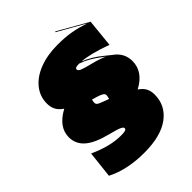

<svg xmlns="http://www.w3.org/2000/svg" viewBox="-248 -951 1152 1152"><g transform="rotate(-45 328.0 -375.5)"><path d="M631 -369Q631 -278 532 -226Q559 -208 571 -185.5Q583 -163 583 -133Q583 -40 508 15.5Q433 71 292 71Q146 71 44 18L63 -152Q174 -101 265 -101Q290 -101 301 -104Q312 -107 313 -116Q314 -125 297 -133.5Q280 -142 221 -157Q125 -181 81 -219.5Q37 -258 37 -316Q37 -357 61.5 -392Q86 -427 139 -456Q111 -475 99 -498Q87 -521 87 -551Q87 -611 124 -657.5Q161 -704 228 -730Q295 -756 382 -756Q447 -756 496.5 -747Q546 -738 597 -721L426 -818L429 -822L620 -713L602 -535Q484 -578 413 -583Q474 -559 529 -514L570 -481Q631 -439 631 -369ZM537 -500 521 -512Q456 -563 394 -584H389Q374 -584 366 -581Q358 -578 358 -569Q358 -559 376 -551Q394 -543 455 -528Q496 -518 537 -500ZM376 -333Q376 -345 365.5 -352Q355 -359 330 -367L295 -377L292 -359Q290 -345 298.5 -337.5Q307 -330 341 -318L371 -307L375 -325Q376 -328 376 -333Z"/></g></svg>

Font: FFF_HK Layer Front
Style: Regular
Weight: 400
Italic angle: -5°
Designer: bBox Type GmbH
Foundry: bBox Type GmbH
Version: Version 0.002